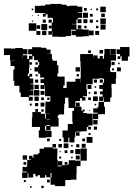

<svg xmlns="http://www.w3.org/2000/svg" viewBox="-26 -764 681 980"><path d="M588 -463H574V-477H587V-488H569V-512H587V-524H635V-476H627V-454H595V-476H588ZM210 -61H172V-99H178V-116H137V-164H139V-192H183V-183H204V-159H208V-183H227V-184H205V-216H206V-245H230V-251H231V-270V-273H204V-302H203V-328H201V-310H181V-330H199V-340H181V-360H199V-368H179V-388H169V-399H150V-421H169V-432H174V-447H168V-457H148V-477H140V-461H124V-417H122V-389H116V-375H124V-387H138V-373H126V-363H144V-337H129V-334H145V-306H129V-303H144V-277H122V-270H141V-250H121V-269H80V-292H73V-326H47V-351H42V-409H48V-427H28V-453H50V-454H25V-483H-6V-517H28V-516H52V-519H90V-513H114V-487H90V-482H113V-463H122V-479H138V-487H118V-513H138V-523H184V-520H211V-511H232V-489H214V-488H239V-462H243V-454H265V-431H272V-389H267V-373H304V-327H297V-315H314V-347H359V-362H383V-341H384V-367H386V-395H409H386V-424H385V-452H383V-488H413H449V-466H450V-481H472V-466H483V-478H499V-464H505V-486H537V-485H566V-455H540V-421H536V-399H540V-396H567V-364H565V-336H543V-313H544V-267H537V-244H505V-219H510V-181H475V-156H447V-184H472V-219H477V-244H505V-267H502V-249H480V-271H498V-283H484V-297H498V-310H481V-330H499V-342H505V-361H502V-364H479V-362H447V-334H418V-333H415V-307H418V-273H398V-269H410V-251H392V-263H383V-248H359V-242H358V-219H390V-198H396V-205H406V-195H399V-187H418V-184H445V-156H447V-124H425V-117H438V-103H424V-116H417V-94H389V-92H362V-89H380V-71H362V-89H358V-63H354V-37H328V-62H293V-98H320V-131H345V-142H343V-198H352V-213H324V-242H323V-265H316H306V-235H302V-209H301V-180H275V-176H269V-162H273V-118H232V-99H210V-121H204V-99H210V-96H237V-64H210ZM535 -486H507V-514H535ZM565 -486H537V-514H565ZM500 -491H482V-509H500ZM438 -493H424V-507H438ZM89 -463V-481H88V-463ZM559 -432H543V-448H559ZM137 -434H125V-446H137ZM167 -434H155V-446H167ZM585 -436H577V-444H585ZM382 -399H360V-421H382ZM591 -400H571V-420H591ZM556 -405H546V-415H556ZM134 -407H128V-413H134ZM377 -374H365V-386H377ZM166 -375H156V-385H166ZM537 -342V-361V-342ZM469 -342H453V-358H469ZM499 -342H483V-358H499ZM169 -342H153V-358H169ZM172 -309H150V-331H172ZM441 -310H421V-330H441ZM465 -316H457V-324H465ZM175 -276H147V-304H175ZM201 -280H181V-300H201ZM468 -283H454V-297H468ZM435 -286H427V-294H435ZM473 -248H449V-272H473ZM172 -249H150V-271H172ZM198 -253H184V-267H198ZM438 -253H424V-267H438ZM227 -254H215V-266H227ZM381 -220H361V-240H381ZM201 -220H181V-240H201ZM169 -222H153V-238H169ZM136 -225H126V-235H136ZM465 -226H457V-234H465ZM472 -189H450V-211H472ZM168 -193H154V-207H168ZM197 -194H185V-206H197ZM433 -198H429V-202H433ZM210 -155H229V-157H210ZM472 -129H450V-151H472ZM210 -121H229V-125H210ZM469 -102H453V-118H469ZM436 -75H426V-85H436ZM446 -35H416V-65H446ZM323 -38H299V-62H323ZM408 -43H394V-57H408ZM228 -43H214V-57H228ZM286 -45H276V-55H286ZM323 -8H299V-32H323ZM411 -10H391V-30H411ZM115 144H87V116H111V112H89V88H111V80H113V52H132V49H122V31H140V41H145V24H169V18H176V-5H199V-12H242V-29H260V-11H243V-6H267V26H266V52H269V85H290V81H270V59H292V79H317V77H304V63H318V76H325V54H357V56H385V24V-6H417V24V56H385V84H365V124H364V153H336V155H307V186H255V179H232V141H237V119H221H232V141H210V130H204V143H178V130H167V136H155V124H161H143V142H119V120H115ZM290 -11H272V-29H290ZM379 -12H363V-28H379ZM345 -16H337V-24H345ZM384 23H358V-3H384ZM349 18H333V2H349ZM318 17H304V3H318ZM284 13H278V7H284ZM112 51H90V29H112ZM381 50H361V30H381ZM286 45H276V35H286ZM345 44H337V36H345ZM108 77H94V63H108ZM228 167H214V153H228ZM106 165H96V155H106ZM197 196H185V184H197ZM135 194H127V186H135ZM239 -587H221V-605H238V-648H244V-669H243V-688V-673H217V-691H207V-679H193V-693H205V-697H181V-698H152V-734H181V-735H205V-741H232V-744H288V-740H314V-733H331V-735H369V-730H394V-702H371V-699H393V-673H371V-666H390V-646H370V-665H364V-642H342V-640H364V-615H399V-613H427V-579H399V-577H361V-585H339V-607H361V-612H337V-609H336V-580H310V-576H270V-577H241V-604H239ZM514 -702H486V-730H514ZM417 -709H403V-723H417ZM475 -711H465V-721H475ZM144 -712H136V-720H144ZM443 -713H437V-719H443ZM423 -673H397V-699H423ZM509 -677H491V-695H509ZM447 -679H433V-693H447ZM173 -683H167V-689H173ZM142 -684H138V-688H142ZM514 -642H486V-670H514ZM420 -646H400V-666H420ZM208 -648H192V-664H208ZM448 -648H432V-664H448ZM238 -648H222V-664H238ZM475 -651H465V-661H475ZM143 -653H137V-659H143ZM159 -607H121V-645H159ZM215 -611H185V-641H215ZM513 -613H487V-639H513ZM179 -617H161V-635H179ZM389 -617H371V-635H389ZM237 -619H223V-633H237ZM476 -620H464V-632H476ZM416 -620H404V-632H416ZM452 -584H428V-608H452ZM211 -585H189V-607H211ZM480 -586H460V-606H480ZM180 -586H160V-606H180Z"/></svg>

Font: Rubik Storm
Style: Regular
Weight: 400
Designer: Hubert and Fischer, NaN
Foundry: Hubert and Fischer, NaN
Version: Version 2.201